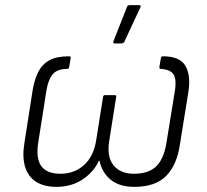

<svg xmlns="http://www.w3.org/2000/svg" viewBox="-20 -715 806 747"><path d="M200 12Q151 12 120 -8Q89 -28 77.5 -66.5Q66 -105 75 -159L107 -364Q114 -406 129 -435.5Q144 -465 172 -480.5Q200 -496 249 -496Q256 -496 255 -489L249 -454Q248 -447 242 -447Q203 -447 185.5 -426.5Q168 -406 161 -365L129 -162Q119 -99 140.5 -69Q162 -39 215 -39Q269 -39 306.5 -72.5Q344 -106 354 -168L381 -338Q382 -345 389 -345H426Q433 -345 432 -338L405 -167Q395 -105 421.5 -72Q448 -39 501 -39Q558 -39 588 -68Q618 -97 628 -162L661 -365Q667 -406 655.5 -425Q644 -444 606 -447Q599 -447 600 -454L606 -489Q607 -496 614 -496Q679 -496 701 -459.5Q723 -423 713 -358L680 -153Q668 -72 626 -30Q584 12 503 12Q445 12 411 -15.5Q377 -43 367 -90H365Q345 -46 301.5 -17Q258 12 200 12ZM426 -546Q422 -546 421 -548.5Q420 -551 422 -556L474 -688Q476 -693 478.5 -694Q481 -695 485 -695H521Q526 -695 527 -692Q528 -689 526 -686L464 -553Q460 -546 452 -546Z"/></svg>

Font: Sofia Sans Light
Style: Italic
Weight: 300
Italic angle: -9°
Version: Version 4.100-B